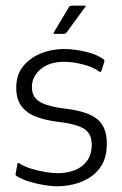

<svg xmlns="http://www.w3.org/2000/svg" viewBox="-20 -649 430 674"><path d="M41 -73Q42 -77 44.5 -77Q47 -77 50 -74Q66 -64 90.5 -56.5Q115 -49 140 -45Q165 -41 183 -41Q214 -41 241 -51Q268 -61 285 -83.5Q302 -106 302 -141Q302 -182 272.5 -198.5Q243 -215 179 -222Q140 -227 107.5 -239Q75 -251 56 -275.5Q37 -300 37 -341Q37 -386 60.5 -415.5Q84 -445 122.5 -461Q161 -477 205 -477Q240 -477 280.5 -467.5Q321 -458 343 -441Q346 -439 346.5 -437.5Q347 -436 346 -432L336 -400Q334 -394 326 -399Q308 -413 272.5 -422.5Q237 -432 205 -432Q153 -432 122.5 -406Q92 -380 92 -344Q92 -306 122.5 -290Q153 -274 206 -268Q240 -264 267.5 -256.5Q295 -249 314.5 -236Q334 -223 344.5 -200.5Q355 -178 355 -145Q355 -102 339.5 -73.5Q324 -45 297.5 -27.5Q271 -10 240 -2.5Q209 5 178 5Q163 5 137 1Q111 -3 84.5 -11Q58 -19 40 -30Q36 -32 35 -33.5Q34 -35 35 -39ZM173 -530Q168 -530 168 -532Q168 -534 170 -537L222 -624Q224 -629 233 -629H277Q280 -629 281 -627.5Q282 -626 278 -623L213 -534Q211 -532 209 -531Q207 -530 203 -530Z"/></svg>

Font: Glory Thin Light
Style: Regular
Weight: 300
Version: Version 1.011